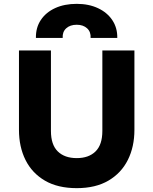

<svg xmlns="http://www.w3.org/2000/svg" viewBox="-20 -962 796 997"><path d="M378.5 15Q280 15 213.2 -24Q146.5 -63 112.5 -131.2Q78.5 -199.5 78.5 -288V-700H244.5V-282Q244.5 -210.5 280 -175.8Q315.5 -141 378.5 -141Q441 -141 476.2 -175.8Q511.5 -210.5 511.5 -282V-700H678V-288Q678 -200 644 -131.8Q610 -63.5 543.2 -24.2Q476.5 15 378.5 15ZM166.5 -765Q165.5 -818.5 192 -858.2Q218.5 -898 266.5 -920Q314.5 -942 378.5 -942Q441 -942 489 -919.5Q537 -897 563.5 -857Q590 -817 589 -765H450.5Q452.5 -796.5 432.2 -815Q412 -833.5 378.5 -833.5Q344 -833.5 323.8 -815Q303.5 -796.5 305.5 -765Z"/></svg>

Font: Geologica Roman
Style: Bold
Weight: 700
Designer: Sindre Bremnes, Frode Helland
Foundry: Monokrom Skriftforlag AS
Version: Version 1.010;gftools[0.9.28]